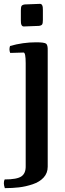

<svg xmlns="http://www.w3.org/2000/svg" viewBox="-34 -733 339 994"><path d="M88 -461 19 -459Q15 -467 15 -478Q15 -486 18 -495Q85 -514 153 -514Q195 -514 204.5 -507Q214 -500 213 -471V130Q213 163 192 186Q171 209 135 221Q99 233 64.5 237Q30 241 -9 241Q-14 226 -14 216Q-14 204 -10 196Q54 196 77 180Q100 164 99 126V-406Q99 -461 88 -461ZM74 -628V-679Q74 -696 77.5 -702Q81 -708 94 -710L172 -713Q189 -714 188 -681V-630Q188 -613 184.5 -607Q181 -601 168 -599L90 -596Q73 -595 74 -628Z"/></svg>

Font: Federant
Style: Medium
Weight: 500
Designer: Cyreal (www.cyreal.org)
Foundry: Cyreal (www.cyreal.org)
Version: Version 1.010